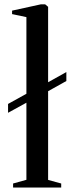

<svg xmlns="http://www.w3.org/2000/svg" viewBox="-20 -838 323 858"><path d="M38.5 0V-18L98 -34.5V-379L16 -334V-373.5L98 -419V-761.5L34 -775V-790.5L162 -818.5H182L195 -807.5V-470.5L276.5 -516V-476L195 -430.5V-34L253.5 -18V0Z"/></svg>

Font: Merriweather 144pt
Style: Regular
Weight: 400
Version: Version 2.100